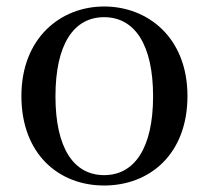

<svg xmlns="http://www.w3.org/2000/svg" viewBox="-20 -557 644 592"><path d="M301 15C441 15 558 -81 558 -261C558 -441 436 -537 301 -537C167 -537 46 -440 46 -261C46 -82 161 15 301 15ZM301 -17C207 -17 151 -101 151 -260C151 -420 207 -504 301 -504C395 -504 452 -420 452 -260C452 -101 395 -17 301 -17Z"/></svg>

Font: Source Han Serif SC Medium
Style: Regular
Weight: 500
Designer: Ryoko NISHIZUKA 西塚涼子 (kana & ideographs); Frank Grießhammer (Latin, Greek & Cyrillic); Wenlong ZHANG 张文龙 (bopomofo); San
Foundry: Adobe
Version: Version 2.003;hotconv 1.1.1;makeotfexe 2.6.0